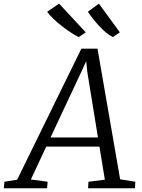

<svg xmlns="http://www.w3.org/2000/svg" viewBox="-80 -1010 761 1030"><path d="M-60 0 -56 -35 12 -46 356.5 -749H443L564.5 -48L646 -35L644 0H392.5L394.5 -35L482.5 -46L453.5 -223.5H168L85.5 -47L175.5 -35L172.5 0ZM191 -272.5H445.5L388.5 -623L382.5 -682L358 -628.5ZM563 -836.5 525.5 -811Q507.5 -819.5 488.8 -835.2Q470 -851 452.2 -870.2Q434.5 -889.5 418.8 -909.5Q403 -929.5 391.5 -947L450.5 -990.5ZM380 -836.5 342.5 -811Q324.5 -819.5 300.5 -835.2Q276.5 -851 251.8 -870.2Q227 -889.5 206 -909.5Q185 -929.5 173 -947L237 -990.5Z"/></svg>

Font: Merriweather Light 18pt Light
Style: Italic
Weight: 300
Italic angle: -7.8°
Version: Version 2.101